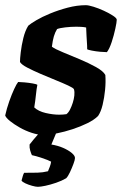

<svg xmlns="http://www.w3.org/2000/svg" viewBox="-30 -520 470 740"><path d="M137 0Q117 0 92.5 -8Q68 -16 46 -28.5Q24 -41 8.5 -53.5Q-7 -66 -10 -75Q-4 -102 5.5 -129Q15 -156 24.5 -176.5Q34 -197 40 -204Q48 -204 64.5 -202.5Q81 -201 95.5 -198.5Q110 -196 114 -193Q111 -179 108.5 -154.5Q106 -130 102 -106Q118 -91 146 -84.5Q174 -78 198 -78Q205 -78 212.5 -78.5Q220 -79 226 -80Q234 -86 240 -98Q246 -110 250.5 -124Q255 -138 256.5 -152Q258 -166 255 -176Q253 -181 232.5 -190.5Q212 -200 183.5 -211.5Q155 -223 126 -235.5Q97 -248 75 -259.5Q53 -271 47 -281Q47 -293 50 -319Q53 -345 60 -373.5Q67 -402 79 -421Q88 -429 110 -442Q132 -455 163.5 -468Q195 -481 231 -490.5Q267 -500 301 -500Q311 -500 330.5 -494Q350 -488 370.5 -478.5Q391 -469 405.5 -459.5Q420 -450 420 -444Q420 -435 414.5 -409.5Q409 -384 400.5 -358Q392 -332 382 -319Q372 -319 355.5 -320.5Q339 -322 324 -325Q309 -328 306 -330Q306 -345 305 -356.5Q304 -368 303.5 -381Q303 -394 302 -414Q293 -416 282.5 -416.5Q272 -417 264 -417Q243 -417 221.5 -414.5Q200 -412 190 -408Q182 -395 177.5 -379.5Q173 -364 170 -340Q182 -331 212.5 -318.5Q243 -306 277.5 -291.5Q312 -277 340 -261.5Q368 -246 376 -231Q378 -204 375 -173.5Q372 -143 365.5 -116Q359 -89 348 -73Q333 -58 306.5 -45Q280 -32 249.5 -22Q219 -12 189 -6Q159 0 137 0ZM116 200Q108 200 93.5 196Q79 192 67.5 186.5Q56 181 53 176Q56 165 58 158Q60 151 63 146Q94 146 114.5 145.5Q135 145 155 140Q158 133 162 122.5Q166 112 167 103Q156 97 132 89Q108 81 93 78Q90 72 86.5 60.5Q83 49 84 37Q97 20 116.5 -2Q136 -24 147 -37H199L168 37Q193 41 213.5 50Q234 59 246.5 69.5Q259 80 259 89Q259 96 253 112Q247 128 239.5 144Q232 160 225 167Q208 177 186 184.5Q164 192 145 196Q126 200 116 200Z"/></svg>

Font: Texturina Medium 12pt ExtraBold
Style: Italic
Weight: 800
Italic angle: -11°
Version: Version 1.002